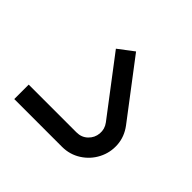

<svg xmlns="http://www.w3.org/2000/svg" viewBox="-117 -598 736 736"><g transform="rotate(45 251.0 -229.5)"><path d="M411.6 -231.7 238.5 -459.2 176.3 -412 349.2 -184.7Q364.6 -164.1 362.4 -138.7Q360.1 -113.4 341.8 -95.9Q323.6 -78.3 296.1 -78.3H37.4V0H296.1Q338.2 0 372.4 -21.9Q406.6 -43.7 425 -79.5Q443.4 -115.3 440.7 -156Q438 -196.7 411.6 -231.7Z"/></g></svg>

Font: Arad-FD-VF Thin
Style: Regular
Weight: 100
Designer: Mohammad Darvishi
Version: Version 1.010;September 21, 2024;FontCreator 15.0.0.2992 64-